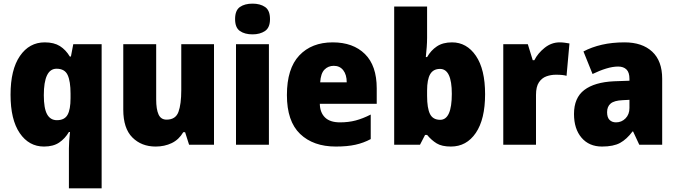

<svg xmlns="http://www.w3.org/2000/svg" viewBox="-20 -796 3721 1056"><path d="M359 20Q359 -15 365 -70H359Q338 -34 305.5 -12Q273 10 222 10Q139 10 88.5 -64Q38 -138 38 -275Q38 -413 89.5 -488Q141 -563 226 -563Q277 -563 309.5 -542.5Q342 -522 364 -485H370L383 -553H539V240H359ZM293 -135Q335 -135 351.5 -164.5Q368 -194 368 -256V-281Q368 -349 352 -383.5Q336 -418 291 -418Q221 -418 221 -272Q221 -200 239 -167.5Q257 -135 293 -135Z M1157 -553V0H1020L998 -69H988Q964 -28 924.5 -9Q885 10 836 10Q758 10 708 -40Q658 -90 658 -193V-553H839V-249Q839 -195 852 -166.5Q865 -138 896 -138Q946 -138 961.5 -180.5Q977 -223 977 -300V-553Z M1369 -776Q1411 -776 1438 -757.5Q1465 -739 1465 -691Q1465 -644 1437.5 -625.5Q1410 -607 1369 -607Q1326 -607 1299.5 -625.5Q1273 -644 1273 -691Q1273 -739 1299.5 -757.5Q1326 -776 1369 -776ZM1459 -553V0H1278V-553Z M1810 -563Q1922 -563 1987 -499Q2052 -435 2052 -310V-225H1739Q1740 -177 1767.5 -150Q1795 -123 1850 -123Q1897 -123 1936.5 -133.5Q1976 -144 2019 -166V-31Q1980 -10 1935 0Q1890 10 1827 10Q1703 10 1630.5 -59.5Q1558 -129 1558 -273Q1558 -419 1626 -491Q1694 -563 1810 -563ZM1816 -434Q1785 -434 1764.5 -413Q1744 -392 1741 -343H1887Q1887 -385 1868 -409.5Q1849 -434 1816 -434Z M2329 -588Q2329 -564 2327 -537Q2325 -510 2322 -482H2329Q2350 -519 2383 -541Q2416 -563 2466 -563Q2547 -563 2597.5 -489Q2648 -415 2648 -278Q2648 -140 2597 -65Q2546 10 2460 10Q2410 10 2381.5 -7.5Q2353 -25 2329 -54H2318L2290 0H2148V-760H2329ZM2400 -417Q2363 -417 2346 -388Q2329 -359 2329 -298V-269Q2329 -201 2345 -169Q2361 -137 2401 -137Q2465 -137 2465 -280Q2465 -417 2400 -417Z M3058 -563Q3072 -563 3086.5 -561Q3101 -559 3112 -557L3096 -379Q3086 -382 3072.5 -383.5Q3059 -385 3037 -385Q3010 -385 2985 -376Q2960 -367 2944 -343Q2928 -319 2928 -274V0H2748V-553H2883L2910 -465H2919Q2938 -503 2975.5 -533Q3013 -563 3058 -563Z M3415 -563Q3512 -563 3567 -512Q3622 -461 3622 -363V0H3496L3462 -73H3459Q3427 -30 3390.5 -10Q3354 10 3291 10Q3220 10 3178.5 -38.5Q3137 -87 3137 -169Q3137 -258 3193.5 -301Q3250 -344 3357 -349L3442 -352V-362Q3442 -398 3425.5 -414Q3409 -430 3380 -430Q3350 -430 3314 -419Q3278 -408 3239 -389L3189 -513Q3234 -537 3290.5 -550Q3347 -563 3415 -563ZM3404 -245Q3358 -243 3338.5 -226.5Q3319 -210 3319 -179Q3319 -150 3332.5 -136.5Q3346 -123 3368 -123Q3399 -123 3420.5 -145Q3442 -167 3442 -202V-247Z"/></svg>

Font: Noto Sans Myanmar SemiCondensed Black
Style: Regular
Weight: 900
Width: 4
Designer: Monotype Design Team
Foundry: Monotype Imaging Inc.
Version: Version 2.107; ttfautohint (v1.8.4.7-5d5b)